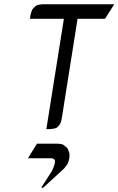

<svg xmlns="http://www.w3.org/2000/svg" viewBox="-20 -604 554 898"><path d="M110.8 136.2 152.8 67.9H251L266.1 69.8L273.9 71.8L280.8 77.1L292 85.9L295.9 89.8L300.8 102.1L304.2 110.8L305.2 120.1L304.2 136.2L301.8 146L295.9 163.1L290 170.9L279.8 184.1L182.1 273.9H172.9L222.2 196.8L230 179.2L235.8 163.1L236.8 153.8V145L231 139.2L224.1 136.2ZM120.1 -516.1 122.1 -532.2 127 -549.8 130.9 -559.1 136.2 -565.9 146 -575.2 153.8 -580.1 162.1 -582 178.2 -584H514.2L471.2 -516.1H342.8L269 -50.8L265.1 -34.2L261.2 -24.9L255.9 -17.1L247.1 -7.8L237.8 -3.9L230 -2L212.9 0H196.8L278.8 -516.1Z"/></svg>

Font: Petahja
Style: Italic
Weight: 400
Designer: T. Christopher White
Version: Version 1.1